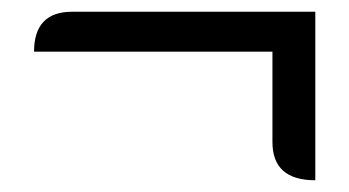

<svg xmlns="http://www.w3.org/2000/svg" viewBox="-20 -423 595 327"><path d="M517 -116Q444 -116 444 -181V-335H38Q38 -403 103 -403H517V-116Z"/></svg>

Font: Swei Toothpaste CJK TC
Style: Regular
Weight: 400
Version: Version 1.0